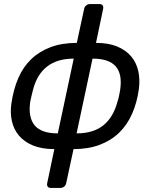

<svg xmlns="http://www.w3.org/2000/svg" viewBox="-20 -730 753 940"><path d="M36 -225Q46 -293 69.5 -347.5Q93 -402 132.5 -440Q172 -478 227.5 -499Q283 -520 356 -520L392 -687Q394 -697 402 -703.5Q410 -710 420 -710H468Q478 -710 482.5 -703.5Q487 -697 485 -687L450 -520Q512 -520 554.5 -502Q597 -484 622.5 -453.5Q648 -423 657 -382Q666 -341 660 -295Q651 -228 627 -173.5Q603 -119 563.5 -80.5Q524 -42 468 -21Q412 0 340 0L304 167Q302 177 294 183.5Q286 190 276 190H228Q218 190 213.5 183.5Q209 177 211 167L246 0Q184 0 141 -18Q98 -36 72.5 -66.5Q47 -97 38 -138Q29 -179 36 -225ZM263 -77 341 -443Q180 -443 141 -288Q137 -273 134 -259.5Q131 -246 128 -232Q117 -156 149.5 -116.5Q182 -77 263 -77ZM355 -77Q437 -77 486 -116.5Q535 -156 555 -232Q560 -246 562.5 -259.5Q565 -273 568 -288Q580 -366 547 -404.5Q514 -443 433 -443Z"/></svg>

Font: SVN-Rubik
Style: Italic
Weight: 400
Italic angle: -12°
Designer: Hubert and Fischer
Foundry: Hubert & Fischer
Version: Version 2.101; ttfautohint (v1.8.3)